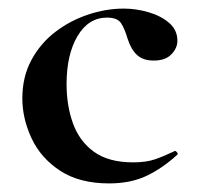

<svg xmlns="http://www.w3.org/2000/svg" viewBox="-20 -415 465 447"><path d="M234 12Q165 12 120 -17.5Q75 -47 53.5 -93Q32 -139 32 -186Q32 -236 53 -275Q74 -314 108.5 -340.5Q143 -367 185 -381Q227 -395 268 -395Q297 -395 326 -386.5Q355 -378 374 -361.5Q393 -345 393 -320Q393 -303 379 -288.5Q365 -274 338 -274Q313 -274 299 -287Q285 -300 277 -325Q270 -349 261.5 -361.5Q253 -374 229 -374Q186 -374 160.5 -331Q135 -288 135 -219Q135 -169 150 -127.5Q165 -86 199 -61.5Q233 -37 290 -37Q320 -37 340.5 -44Q361 -51 386 -63Q388 -65 391.5 -61Q395 -57 393 -55Q358 -23 321 -5.5Q284 12 234 12Z"/></svg>

Font: Cormorant Light
Style: Bold
Weight: 700
Version: Version 4.000